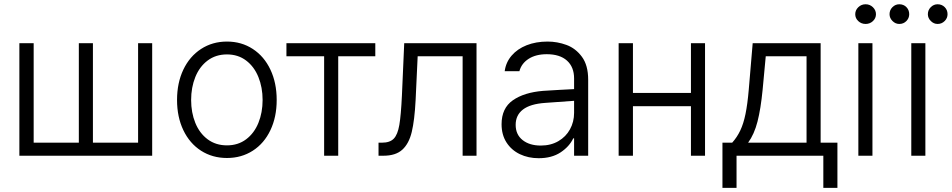

<svg xmlns="http://www.w3.org/2000/svg" viewBox="-20 -734 4486 905"><path d="M138.7 -530.3V-61.5H351.6V-530.3H418V-61.5H630.9V-530.3H697.3V0H71.3V-530.3Z M814.5 -262.7Q814.5 -343.3 844.2 -405.8Q874 -468.3 927.7 -503.2Q981.4 -538.1 1049.8 -538.1Q1118.2 -538.1 1171.6 -503.2Q1225.1 -468.3 1254.6 -405.8Q1284.2 -343.3 1284.2 -262.7Q1284.2 -182.6 1254.6 -120.4Q1225.1 -58.1 1171.6 -23.7Q1118.2 10.7 1049.8 10.7Q981 10.7 927.5 -23.7Q874 -58.1 844.2 -120.4Q814.5 -182.6 814.5 -262.7ZM1217.8 -262.7Q1217.8 -321.8 1198 -370.8Q1178.2 -419.9 1140.1 -448.7Q1102.1 -477.5 1049.8 -477.5Q997.1 -477.5 958.7 -448.7Q920.4 -419.9 900.6 -370.8Q880.9 -321.8 880.9 -262.7Q880.9 -203.6 900.6 -154.8Q920.4 -106 958.7 -77.4Q997.1 -48.8 1049.8 -48.8Q1102.1 -48.8 1140.1 -77.4Q1178.2 -106 1198 -154.8Q1217.8 -203.6 1217.8 -262.7Z M1330.1 -530.3H1749V-468.8H1574.2V0H1507.8V-468.8H1330.1Z M1764.2 -61.5H1780.8Q1817.9 -61.5 1836.2 -80.6Q1854.5 -99.6 1862.3 -145.3Q1870.1 -190.9 1874.5 -284.2L1885.3 -530.3H2226.1V0H2160.6V-468.8H1948.7L1939 -261.7Q1934.1 -167.5 1920.9 -112.3Q1907.7 -57.1 1876.5 -28.6Q1845.2 0 1787.6 0H1764.2Z M2539.6 -305.7Q2573.7 -308.1 2615.5 -310.3Q2657.2 -312.5 2686 -314V-364.3Q2686 -418 2652.6 -448.2Q2619.1 -478.5 2557.1 -478.5Q2505.9 -478.5 2471.9 -456.8Q2438 -435.1 2428.2 -398.4H2358.9Q2364.3 -439.9 2391.4 -471.7Q2418.5 -503.4 2462.4 -520.8Q2506.3 -538.1 2561 -538.1Q2606.9 -538.1 2650.1 -522.2Q2693.4 -506.3 2722.9 -466.3Q2752.4 -426.3 2752.4 -358.4V0H2686V-82H2682.1Q2663.6 -43 2622.1 -15.6Q2580.6 11.7 2519 11.7Q2470.2 11.7 2430.4 -7.3Q2390.6 -26.4 2367.4 -62.5Q2344.2 -98.6 2344.2 -148.4Q2344.2 -224.1 2397.2 -261.2Q2450.2 -298.3 2539.6 -305.7ZM2528.8 -47.9Q2576.2 -47.9 2611.8 -68.6Q2647.5 -89.4 2666.7 -124.5Q2686 -159.7 2686 -202.1V-258.8L2549.3 -249Q2479.5 -244.1 2445.1 -217.8Q2410.6 -191.4 2410.6 -145.5Q2410.6 -99.6 2443.4 -73.7Q2476.1 -47.9 2528.8 -47.9Z M2963.4 -295.9H3236.8V-530.3H3303.2V0H3236.8V-233.4H2963.4V0H2896V-530.3H2963.4Z M3385.3 -61.5H3431.2Q3454.1 -86.9 3469.2 -118.7Q3484.4 -150.4 3493.9 -196.5Q3503.4 -242.7 3509.3 -311.5L3527.8 -530.3H3848.1V-61.5H3927.2V151.4H3860.8V0H3451.7V151.4H3385.3ZM3781.7 -61.5V-468.8H3589.4L3574.7 -311.5Q3565.9 -220.7 3550.5 -160.9Q3535.2 -101.1 3506.3 -61.5Z M4025.9 -530.3H4092.3V0H4025.9ZM4011.2 -667Q4011.2 -686 4025.6 -700Q4040 -713.9 4060.1 -713.9Q4080.1 -713.9 4094.5 -700Q4108.9 -686 4108.9 -667Q4108.9 -647.9 4094.5 -634.5Q4080.1 -621.1 4060.1 -621.1Q4040 -621.1 4025.6 -634.5Q4011.2 -647.9 4011.2 -667Z M4275.4 -530.3H4341.8V0H4275.4ZM4172.9 -667Q4172.9 -686.5 4186.5 -700.2Q4200.2 -713.9 4218.8 -713.9Q4239.3 -713.9 4252.4 -700.4Q4265.6 -687 4265.6 -667Q4265.6 -648.4 4252.2 -634.8Q4238.8 -621.1 4218.8 -621.1Q4200.7 -621.1 4186.8 -635Q4172.9 -648.9 4172.9 -667ZM4353.5 -667Q4353.5 -686.5 4367.2 -700.2Q4380.9 -713.9 4399.4 -713.9Q4419.4 -713.9 4432.9 -700.4Q4446.3 -687 4446.3 -667Q4446.3 -648.4 4432.6 -634.8Q4418.9 -621.1 4399.4 -621.1Q4381.3 -621.1 4367.4 -635Q4353.5 -648.9 4353.5 -667Z"/></svg>

Font: Pretendard JP Light
Style: Regular
Weight: 300
Designer: Base glyphs from Inter by Rasmus Andersson; Hangeul glyphs from Noto Sans CJK(Source Han Sans) by Jang Soo-young and Kan
Foundry: Kil Hyung-jin
Version: Version 1.309